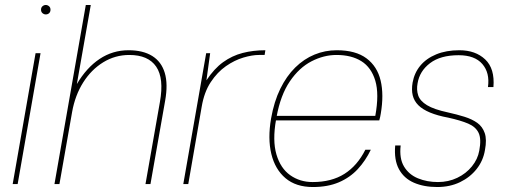

<svg xmlns="http://www.w3.org/2000/svg" viewBox="-20 -740 2044 772"><path d="M31 0 123 -526H143L51 0ZM164 -682Q157 -682 151 -687Q145 -692 145 -701Q145 -710 151 -715Q157 -720 164 -720Q171 -720 177 -715Q183 -710 183 -701Q183 -692 177.5 -687Q172 -682 164 -682Z M199 0 325 -720H345L289 -402Q328 -468 380.5 -503Q433 -538 497 -538Q555 -538 592 -515Q629 -492 642.5 -447Q656 -402 644 -335L585 0H565L623 -330Q640 -425 608 -472Q576 -519 500 -519Q443 -519 395 -489.5Q347 -460 314.5 -408.5Q282 -357 270 -290L219 0Z M717 0 809 -526H825L810 -417Q841 -464 877 -490Q913 -516 955.5 -527Q998 -538 1047 -538L1044 -519H1021Q994 -519 958.5 -508.5Q923 -498 888.5 -474Q854 -450 827.5 -410Q801 -370 791 -311L737 0Z M1238 12Q1170 12 1128 -23.5Q1086 -59 1071 -121Q1056 -183 1070 -264Q1082 -332 1107 -383Q1132 -434 1167 -468.5Q1202 -503 1244.5 -520.5Q1287 -538 1334 -538Q1410 -538 1453.5 -505.5Q1497 -473 1510.5 -416Q1524 -359 1511 -283Q1510 -275 1508.5 -269.5Q1507 -264 1505 -256H1080L1083 -274H1489Q1505 -362 1489 -415.5Q1473 -469 1433 -494Q1393 -519 1333 -519Q1282 -519 1232.5 -493.5Q1183 -468 1145.5 -413Q1108 -358 1092 -270L1090 -259Q1075 -175 1091.5 -119Q1108 -63 1147 -35.5Q1186 -8 1237 -8Q1313 -8 1365 -41Q1417 -74 1449 -138H1471Q1450 -94 1418.5 -60Q1387 -26 1342.5 -7Q1298 12 1238 12Z M1738 12Q1684 12 1644 -5.5Q1604 -23 1584 -60Q1564 -97 1569 -155H1591Q1585 -103 1604.5 -70.5Q1624 -38 1660.5 -23Q1697 -8 1741 -8Q1783 -8 1818.5 -25Q1854 -42 1877.5 -71Q1901 -100 1907 -134Q1916 -181 1904.5 -205.5Q1893 -230 1862.5 -243Q1832 -256 1782 -267Q1739 -275 1709 -287.5Q1679 -300 1662 -317Q1645 -334 1639.5 -356.5Q1634 -379 1639 -408Q1646 -447 1670 -476Q1694 -505 1734 -521.5Q1774 -538 1827 -538Q1892 -538 1931 -501Q1970 -464 1964 -390H1942Q1950 -447 1919.5 -482.5Q1889 -518 1824 -518Q1751 -518 1709 -486Q1667 -454 1659 -405Q1654 -379 1661.5 -356.5Q1669 -334 1697 -317Q1725 -300 1781 -288Q1817 -280 1847.5 -270.5Q1878 -261 1899 -246Q1920 -231 1929 -205Q1938 -179 1930 -137Q1923 -94 1896.5 -60.5Q1870 -27 1829.5 -7.5Q1789 12 1738 12Z"/></svg>

Font: DM Sans 9pt Thin
Style: Italic
Weight: 250
Italic angle: -10°
Version: Version 4.004;gftools[0.9.30]